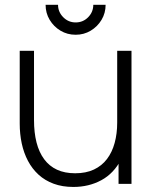

<svg xmlns="http://www.w3.org/2000/svg" viewBox="-20 -746 624 779"><path d="M287 -605Q253 -605 225.5 -621.5Q198 -638 181.5 -665.5Q165 -693 165 -726.5H215.5Q215.5 -697.5 236.5 -676.2Q257.5 -655 287 -655Q317 -655 337.8 -676.2Q358.5 -697.5 358.5 -726.5H408.5Q408.5 -693 392 -665.5Q375.5 -638 348 -621.5Q320.5 -605 287 -605ZM277.5 12.5Q233 12.5 197.8 -0.5Q162.5 -13.5 136.5 -37.2Q110.5 -61 93.5 -93.2Q76.5 -125.5 68.2 -164Q60 -202.5 60 -244.5V-540H118V-259Q118 -208 128.2 -168Q138.5 -128 159.2 -100Q180 -72 211.2 -57.5Q242.5 -43 285 -43Q329 -43 361.2 -58.2Q393.5 -73.5 414.2 -101Q435 -128.5 445.2 -166.2Q455.5 -204 455.5 -248.5L501 -243Q501 -155.5 471.2 -98.8Q441.5 -42 391 -14.8Q340.5 12.5 277.5 12.5ZM461 0V-121.5H455.5V-540H513.5V0Z"/></svg>

Font: Manrope ExtraLight Light
Style: Regular
Weight: 300
Version: Version 4.504